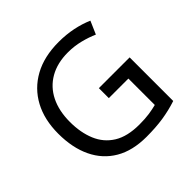

<svg xmlns="http://www.w3.org/2000/svg" viewBox="-181 -902 1090 1090"><g transform="rotate(-45 364.0 -357.0)"><path d="M407 -377H654V-27Q596 -8 537 1Q478 10 403 10Q292 10 216 -34.5Q140 -79 100.5 -161.5Q61 -244 61 -357Q61 -469 105 -551Q149 -633 231.5 -678.5Q314 -724 431 -724Q491 -724 544.5 -713Q598 -702 644 -682L610 -604Q572 -621 524.5 -633Q477 -645 426 -645Q341 -645 280 -610Q219 -575 187 -510.5Q155 -446 155 -357Q155 -272 182.5 -206.5Q210 -141 269 -104.5Q328 -68 424 -68Q471 -68 504 -73Q537 -78 564 -85V-297H407Z"/></g></svg>

Font: Noto Sans Tangsa
Style: Regular
Weight: 400
Designer: David Williams
Foundry: Google LLC
Version: Version 1.504